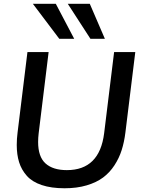

<svg xmlns="http://www.w3.org/2000/svg" viewBox="-20 -987 774 1018"><path d="M294.4 -781.2 154.3 -966.8H275.9L373.5 -781.2ZM459.5 -781.2 339.4 -966.8H456.1L536.1 -781.2ZM322.3 11.2Q251.5 11.2 200.9 -5.9Q150.4 -22.9 122.1 -54.9Q93.8 -86.9 81.3 -127Q68.8 -167 68.8 -218.3Q68.8 -251 73.2 -284.7L125.5 -710.9H237.8L185.1 -281.2Q182.1 -255.9 182.1 -234.4Q182.1 -155.8 221.4 -120.4Q260.7 -85 334.5 -85Q507.8 -85 532.2 -280.8L585 -710.9H697.3L645 -285.2Q638.7 -233.9 625.2 -191.4Q611.8 -148.9 586.7 -110.4Q561.5 -71.8 526.4 -45.7Q491.2 -19.5 439.5 -4.2Q387.7 11.2 322.3 11.2Z"/></svg>

Font: Muli
Style: Semi-BoldItalic
Weight: 600
Italic angle: -7°
Designer: Vernon Adams
Foundry: newtypography
Version: Version 2.0; ttfautohint (v1.00rc1.2-2d82) -l 8 -r 50 -G 200